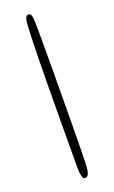

<svg xmlns="http://www.w3.org/2000/svg" viewBox="-122 -622 390 657"><g transform="rotate(-20 72.5 -293.0)"><path d="M68 3.5Q60.5 3.5 57.8 -8.5Q55 -20.5 55 -36Q55 -45.5 55 -75.2Q55 -105 55.2 -148.8Q55.5 -192.5 55.8 -243.5Q56 -294.5 56.5 -346.5Q57 -398.5 58 -445Q59 -491.5 60 -525.5Q61.5 -564.5 64.5 -576.8Q67.5 -589 77 -589Q86 -589 88 -574.5Q90 -560 90 -531Q90 -506 90 -465.5Q90 -425 89.8 -376Q89.5 -327 89.2 -276.5Q89 -226 88.5 -180Q88 -134 87.5 -99Q87 -64 86.5 -47.5Q86 -26 83.5 -15Q81 -4 77.2 -0.2Q73.5 3.5 68 3.5Z"/></g></svg>

Font: Gluten Thin
Style: Regular
Weight: 100
Designer: Tyler Finck
Foundry: Etcetera Type Company
Version: Version 1.300